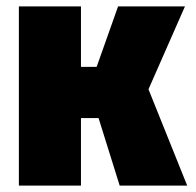

<svg xmlns="http://www.w3.org/2000/svg" viewBox="-20 -580 612 600"><path d="M39 0V-560H233V-371H282L349 -560H558L444 -301L565 0H354L288 -211H233V0Z"/></svg>

Font: Tektur SemiCondensed ExtraBold
Style: Regular
Weight: 800
Width: 4
Designer: Adam Jagosz
Foundry: Adam Jagosz
Version: Version 1.005;gftools[0.9.30]